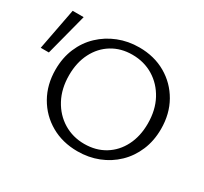

<svg xmlns="http://www.w3.org/2000/svg" viewBox="-159 -865 1143 1074"><g transform="rotate(30 413.0 -328.5)"><path d="M446.8 9.4Q350.3 9.4 274.8 -33.9Q199.4 -77.2 156.1 -153.2Q112.9 -229.3 112.9 -325.8Q112.9 -402.2 139.5 -465Q166.2 -527.9 213.9 -572.9Q261.5 -617.9 323.9 -642.6Q386.3 -667.4 458.2 -667.4Q554.6 -667.4 629.6 -624.1Q704.5 -580.8 747.5 -505.3Q790.5 -429.7 790.5 -332.2Q790.5 -255.8 763.8 -193Q737.2 -130.1 690 -84.8Q642.9 -39.5 580.8 -15.1Q518.7 9.4 446.8 9.4ZM459.4 -45.4Q534.3 -45.4 591.1 -80.3Q648 -115.2 679.6 -177.5Q711.3 -239.8 711.3 -321.3Q711.3 -408.8 676.1 -474.2Q640.9 -539.5 580.7 -576.1Q520.5 -612.6 444.5 -612.6Q371.3 -612.6 314.7 -578Q258.1 -543.4 226.2 -481Q194.3 -418.7 194.3 -336.7Q194.3 -249.7 229.5 -184.1Q264.6 -118.5 324.8 -81.9Q384.9 -45.4 459.4 -45.4ZM32.8 -389.6H-19.6L31.7 -658H102.7Z"/></g></svg>

Font: Ysabeau
Style: Bold
Weight: 700
Designer: Christian Thalmann (Catharsis Fonts)
Version: Version 2.000;gftools[0.9.27.dev2+g8671c4b]